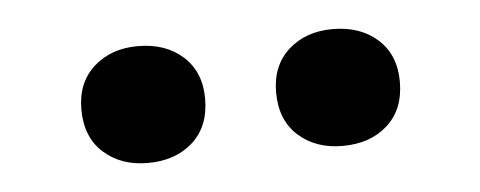

<svg xmlns="http://www.w3.org/2000/svg" viewBox="-27 -775 553 221"><g transform="rotate(-5 250.0 -664.5)"><path d="M209 -665Q209 -633 189 -615Q169 -597 137 -597Q106 -597 86 -615Q66 -633 66 -665Q66 -696 86 -714Q106 -732 137 -732Q169 -732 189 -714Q209 -696 209 -665ZM434 -665Q434 -633 414 -615Q394 -597 362 -597Q331 -597 311 -615Q291 -633 291 -665Q291 -696 311 -714Q331 -732 362 -732Q394 -732 414 -714Q434 -696 434 -665Z"/></g></svg>

Font: Roboto Serif 36pt Medium
Style: Regular
Weight: 500
Designer: Greg Gazdowicz
Foundry: Commercial Type
Version: Version 1.008